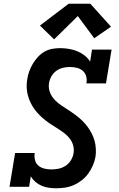

<svg xmlns="http://www.w3.org/2000/svg" viewBox="-20 -1001 640 1029"><path d="M281 8Q260 8 240 5Q220 2 202 -6Q184 -14 169.5 -26.5Q155 -39 145 -56L136 0H31L61 -181H166Q163 -162 167.5 -143.5Q172 -125 185.5 -113.5Q199 -102 217.5 -97.5Q236 -93 255 -93Q275 -93 294.5 -97Q314 -101 331.5 -112.5Q349 -124 360 -142Q371 -160 374 -179Q378 -201 372 -222Q366 -243 353.5 -259Q341 -275 324.5 -287.5Q308 -300 290.5 -311Q273 -322 256 -333Q239 -344 222.5 -357Q206 -370 191.5 -384.5Q177 -399 165 -415.5Q153 -432 144 -450.5Q135 -469 129.5 -489.5Q124 -510 123 -532Q122 -554 126 -576Q129 -597 136.5 -618Q144 -639 155.5 -658.5Q167 -678 182.5 -695Q198 -712 217.5 -723.5Q237 -735 259 -739Q281 -743 302 -743Q326 -743 349.5 -739Q373 -735 394 -726.5Q415 -718 433 -704Q451 -690 463 -671L473 -735H578L548 -554H443Q447 -573 442 -591.5Q437 -610 423.5 -621.5Q410 -633 392 -637.5Q374 -642 354 -642Q336 -642 317 -637.5Q298 -633 282 -621.5Q266 -610 256 -592.5Q246 -575 243 -557Q239 -535 245 -514.5Q251 -494 263.5 -477.5Q276 -461 292 -448.5Q308 -436 325.5 -425Q343 -414 360 -402.5Q377 -391 393 -378.5Q409 -366 423.5 -351.5Q438 -337 450 -320.5Q462 -304 471.5 -285.5Q481 -267 486.5 -247.5Q492 -228 493.5 -206Q495 -184 492 -162Q488 -138 478 -115Q468 -92 453.5 -71.5Q439 -51 418.5 -35Q398 -19 375 -9Q352 1 328 4.5Q304 8 281 8ZM270 -790 194 -864 348 -981H464L575 -858L485 -796L397 -915Z"/></svg>

Font: Iosevka Slab Extended
Style: Bold Italic
Weight: 700
Width: 7
Italic angle: -9°
Monospace: yes
Designer: Belleve Invis
Foundry: Belleve Invis
Version: Version 11.1.0; ttfautohint (v1.8.3)